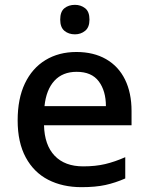

<svg xmlns="http://www.w3.org/2000/svg" viewBox="-20 -764 614 794"><path d="M317 10Q239 10 179.5 -20.5Q120 -51 86.5 -113Q53 -175 53 -266Q53 -356 83 -419Q113 -482 168 -515.5Q223 -549 296 -549Q367 -549 418.5 -519.5Q470 -490 497 -435Q524 -380 524 -305V-246H162Q164 -164 206 -120Q248 -76 324 -76Q375 -76 415 -85.5Q455 -95 498 -114V-26Q457 -8 416 1Q375 10 317 10ZM164 -325H418Q418 -388 388.5 -427.5Q359 -467 297 -467Q239 -467 205 -430Q171 -393 164 -325ZM290 -744Q314 -744 332 -730Q350 -716 350 -683Q350 -651 332 -636.5Q314 -622 290 -622Q264 -622 246.5 -636.5Q229 -651 229 -683Q229 -716 246.5 -730Q264 -744 290 -744Z"/></svg>

Font: Noto Sans Symbols Medium
Style: Regular
Weight: 500
Version: Version 2.002